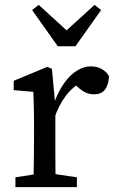

<svg xmlns="http://www.w3.org/2000/svg" viewBox="-20 -764 474 784"><path d="M43 0V-40L153 -57H179L294 -40V0ZM116 0Q117 -25 117.5 -62.5Q118 -100 118.5 -140Q119 -180 119 -212V-261Q119 -288 118.5 -309Q118 -330 117.5 -349Q117 -368 116 -389L36 -396V-434L173 -491L192 -483L204 -354L206 -353V-212Q206 -180 206 -140Q206 -100 206.5 -62.5Q207 -25 208 0ZM201 -279 189 -349H203Q220 -394 243 -426Q266 -458 294 -475.5Q322 -493 351 -493Q377 -493 396.5 -481.5Q416 -470 425 -453Q424 -419 409.5 -399Q395 -379 364 -379Q345 -379 330 -386Q315 -393 301 -405L276 -429L326 -436Q278 -412 248.5 -372.5Q219 -333 201 -279ZM138 -744 295 -601H209L366 -744L393 -723L288 -575H216L111 -723Z"/></svg>

Font: Source Serif 4 18pt
Style: Regular
Weight: 400
Designer: Frank Grießhammer
Foundry: Adobe Systems Incorporated
Version: Version 4.004;hotconv 1.0.116;makeotfexe 2.5.65601